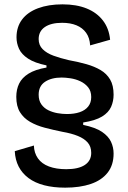

<svg xmlns="http://www.w3.org/2000/svg" viewBox="-20 -695 588 884"><path d="M280 169Q226 169 183.5 158Q141 147 111.5 125Q82 103 66 72Q50 41 48 1L136 -25Q137 9 154.5 34Q172 59 205.5 71.5Q239 84 285 84Q341 84 370.5 64.5Q400 45 400 9Q400 -20 384 -38.5Q368 -57 338.5 -69Q309 -81 268 -88Q224 -97 186 -107Q148 -117 118.5 -134Q89 -151 72 -178.5Q55 -206 55 -249Q55 -283 68 -310Q81 -337 111.5 -356Q142 -375 194 -384V-394Q140 -405 109.5 -425Q79 -445 67.5 -470.5Q56 -496 56 -523Q56 -571 81.5 -605Q107 -639 155 -657Q203 -675 268 -675Q332 -675 379 -656Q426 -637 454 -600.5Q482 -564 487 -512L395 -486Q393 -521 376.5 -544Q360 -567 332 -578.5Q304 -590 266 -590Q215 -590 186.5 -570.5Q158 -551 158 -515Q158 -487 176.5 -468.5Q195 -450 226.5 -438.5Q258 -427 297 -418Q341 -410 378 -399.5Q415 -389 443 -372.5Q471 -356 487 -329Q503 -302 503 -259Q503 -229 491.5 -203Q480 -177 450 -158.5Q420 -140 363 -131V-120Q420 -108 449.5 -88Q479 -68 491 -42.5Q503 -17 503 12Q503 65 475.5 100Q448 135 398 152Q348 169 280 169ZM288 -170Q322 -170 347 -178.5Q372 -187 386 -204.5Q400 -222 400 -248Q400 -276 385.5 -293.5Q371 -311 349.5 -321Q328 -331 304.5 -334.5Q281 -338 264 -338Q217 -338 187.5 -318.5Q158 -299 158 -259Q158 -232 170.5 -214.5Q183 -197 202.5 -187.5Q222 -178 244.5 -174Q267 -170 288 -170Z"/></svg>

Font: Bricolage Grotesque 24pt Medium
Style: Regular
Weight: 500
Designer: Mathieu Triay
Foundry: Atelier Triay
Version: Version 1.001;gftools[0.9.33.dev8+g029e19f]